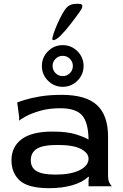

<svg xmlns="http://www.w3.org/2000/svg" viewBox="-20 -974 645 1004"><path d="M237 10Q128 10 84 -29.5Q40 -69 40 -136Q40 -206 93 -246Q146 -286 255 -286Q333 -286 380 -270.5Q427 -255 443 -244Q442 -333 409.5 -370.5Q377 -408 295 -408Q236 -408 189.5 -394.5Q143 -381 115 -365.5Q87 -350 80 -343V-363L70 -438Q79 -442 109 -451.5Q139 -461 188 -469.5Q237 -478 303 -478Q429 -478 487 -424.5Q545 -371 545 -260V-60Q545 -32 551.5 -19.5Q558 -7 565 0H443V-30L445 -49L443 -50Q410 -20 357 -5Q304 10 237 10ZM270 -61Q351 -61 397 -84.5Q443 -108 443 -144Q443 -174 403.5 -195Q364 -216 281 -216Q204 -216 172.5 -196Q141 -176 141 -136Q141 -97 171.5 -79Q202 -61 270 -61ZM308 -520Q263 -520 231 -552Q199 -584 199 -629Q199 -674 231 -706Q263 -738 308 -738Q353 -738 385 -706Q417 -674 417 -629Q417 -584 385 -552Q353 -520 308 -520ZM308 -576Q330 -576 345.5 -591.5Q361 -607 361 -629Q361 -651 345.5 -666.5Q330 -682 308 -682Q286 -682 270.5 -666.5Q255 -651 255 -629Q255 -607 270.5 -591.5Q286 -576 308 -576ZM258 -764Q251 -764 255.5 -782Q260 -800 270.5 -826.5Q281 -853 294 -878.5Q307 -904 316 -918Q329 -938 343.5 -946Q358 -954 381 -954H392Q426 -954 398 -914Q376 -883 349 -848Q322 -813 297.5 -788.5Q273 -764 258 -764Z"/></svg>

Font: Red Rose
Style: Regular
Weight: 400
Designer: Jaikishan Patel
Version: Version 2.000; ttfautohint (v1.8.3)